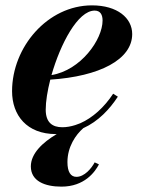

<svg xmlns="http://www.w3.org/2000/svg" viewBox="-20 -490 536 716"><path d="M150.5 -81C150.5 -112 157 -151.5 167.5 -193C351.5 -205 473 -268 473 -363C473 -423 417.5 -470 323 -470C157.5 -470 25 -314.5 25 -150C25 -60 80 10 188.5 10C189.5 10 190.5 10 191.5 10C139 41 95 82.5 95 130.5C95 185.5 147.5 206 209 206C295 206 334 151.5 349 123L333 115.5C321.5 137.5 295 169.5 265 169.5C243.5 169.5 231.5 151 231.5 114.5C231.5 57 262.5 12.5 290.5 -12C347 -37.5 389 -83 419.5 -129.5L402 -140.5C368.5 -89.5 325 -50.5 279.5 -30.5C273 -28.5 267 -26 260.5 -23.5C244.5 -18.5 228.5 -15.5 212.5 -15.5C176 -15.5 150.5 -32.5 150.5 -81ZM333 -450.5C355 -450.5 362.5 -434 362.5 -413.5C362.5 -342.5 281.5 -228 172 -210C205 -325.5 270 -450.5 333 -450.5Z"/></svg>

Font: Bodoni* 11pt
Style: Bold Italic
Weight: 700
Italic angle: -13°
Version: Version 2.3